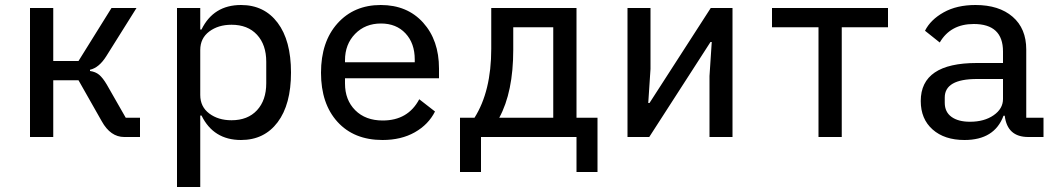

<svg xmlns="http://www.w3.org/2000/svg" viewBox="-20 -548 4240 768"><path d="M100 0V-516H193V-304H294L426 -516H526L405 -323Q376 -277 340 -269V-264Q362 -261 376.5 -249Q391 -237 407 -210L483 -77H540V0H477Q422 0 387 -63L294 -227H193V0Z M688 200V-516H781V-430H786Q834 -528 944 -528Q1037 -528 1090.5 -457Q1144 -386 1144 -258Q1144 -130 1090.5 -59Q1037 12 944 12Q834 12 786 -86H781V200ZM906 -67Q971 -67 1008 -107Q1045 -147 1045 -215V-301Q1045 -369 1008 -409Q971 -449 906 -449Q853 -449 817 -422Q781 -395 781 -348V-168Q781 -121 817 -94Q853 -67 906 -67Z M1510 12Q1396 12 1330 -60.5Q1264 -133 1264 -257Q1264 -381 1330 -454.5Q1396 -528 1503 -528Q1609 -528 1672.5 -457.5Q1736 -387 1736 -274V-235H1360V-214Q1360 -148 1401 -107Q1442 -66 1511 -66Q1612 -66 1657 -151L1720 -102Q1694 -50 1639.5 -19Q1585 12 1510 12ZM1504 -454Q1441 -454 1400.5 -412.5Q1360 -371 1360 -307V-299H1639V-310Q1639 -375 1602 -414.5Q1565 -454 1504 -454Z M1820 140V-77H1878Q1945 -183 1945 -353V-516H2286V-77H2370V140H2286V0H1904V140ZM1977 -77H2193V-439H2033V-349Q2033 -180 1977 -77Z M2490 0V-516H2582V-272L2573 -136H2578L2823 -516H2910V0H2818V-244L2827 -380H2822L2577 0Z M3254 0V-439H3068V-516H3532V-439H3347V0Z M4154 0H4093Q4009 0 3999 -85H3994Q3958 12 3838 12Q3758 12 3710.5 -30Q3663 -72 3663 -144Q3663 -296 3887 -296H3992V-342Q3992 -452 3875 -452Q3782 -452 3739 -378L3680 -425Q3702 -469 3754.5 -498.5Q3807 -528 3882 -528Q3976 -528 4030.5 -481Q4085 -434 4085 -350V-77H4154ZM3860 -61Q3917 -61 3954.5 -87Q3992 -113 3992 -152V-232H3888Q3759 -232 3759 -158V-137Q3759 -100 3786 -80.5Q3813 -61 3860 -61Z"/></svg>

Font: IBM Plex Mono Text
Style: Regular
Weight: 450
Designer: Mike Abbink, Paul van der Laan, Pieter van Rosmalen
Foundry: Bold Monday
Version: Version 2.000